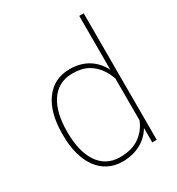

<svg xmlns="http://www.w3.org/2000/svg" viewBox="-181 -863 908 986"><g transform="rotate(-30 273.5 -370.0)"><path d="M59.6 -259.3C59.6 -98.1 132.8 9.8 257.8 9.8C345.2 9.8 405.3 -30.3 438 -85V0H464.4V-750H438V-431.2C404.8 -495.1 346.2 -538.1 258.8 -538.1C195.8 -538.1 147 -514.2 112.3 -466.3C77.1 -418.5 59.6 -353 59.6 -269.5ZM86.9 -269.5C86.9 -409.7 142.1 -511.7 258.3 -511.7C295.9 -511.7 326.7 -504.9 350.6 -491.2C398.4 -463.9 424.3 -419.4 438 -378.4V-131.3C425.8 -98.6 404.8 -71.3 375 -49.3C345.2 -27.3 305.7 -16.6 257.3 -16.6C142.1 -16.6 86.9 -119.1 86.9 -259.3Z"/></g></svg>

Font: Vazirmatn Thin
Style: Regular
Weight: 100
Designer: Saber Rastikerdar
Foundry: Saber Rastikerdar
Version: Version 33.003